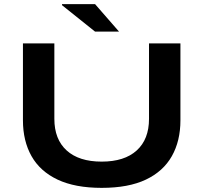

<svg xmlns="http://www.w3.org/2000/svg" viewBox="-20 -897 984 929"><path d="M472 12Q343 12 258.5 -28Q174 -68 132.5 -141.5Q91 -215 91 -315V-687H243V-322Q243 -223 302.5 -169Q362 -115 472 -115Q582 -115 641.5 -169Q701 -223 701 -322V-687H853V-315Q853 -215 811.5 -141.5Q770 -68 686 -28Q602 12 472 12ZM556 -744H440L280 -872V-877H440Z"/></svg>

Font: Archivo SemiBold Expanded SemiBold
Style: Regular
Weight: 600
Width: 7
Version: Version 2.001